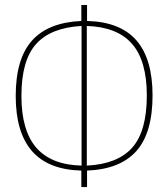

<svg xmlns="http://www.w3.org/2000/svg" viewBox="-20 -732 675 770"><path d="M591.8 -349.1Q591.8 -199.2 526.9 -126.2Q461.9 -53.2 329.1 -47.9V18.1H306.2V-47.9Q173.3 -51.3 108.2 -126.2Q43 -201.2 43 -347.2Q43 -496.1 108.2 -569.1Q173.3 -642.1 306.2 -647.9V-711.9H329.1V-647.9Q462.4 -644.5 527.1 -570.1Q591.8 -495.6 591.8 -349.1ZM328.1 -67.9Q451.2 -73.7 510 -139.6Q568.8 -205.6 568.8 -349.1Q568.8 -488.3 509.5 -556.2Q450.2 -624 328.1 -627.9ZM65.9 -347.2Q65.9 -208.5 125.7 -139.6Q185.5 -70.8 307.1 -67.9V-627.9Q184.1 -621.1 125 -555.7Q65.9 -490.2 65.9 -347.2Z"/></svg>

Font: Fira Sans Compressed Thin
Style: Regular
Weight: 100
Width: 1
Designer: Carrois Corporate & Edenspiekermann AG
Foundry: Carrois Corporate GbR & Edenspiekermann AG
Version: Version 4.203;PS 004.203;hotconv 1.0.88;makeotf.lib2.5.64775